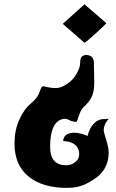

<svg xmlns="http://www.w3.org/2000/svg" viewBox="-20 -829 549 911"><path d="M380.9 -626 277.8 -715.8 380.9 -808.6 484.4 -719.2Q484.4 -717.8 469.5 -703.4Q454.6 -689 434.8 -671.1Q415 -653.3 399.2 -639.6Q383.3 -626 380.9 -626ZM298.3 62.5Q181.2 62.5 115 8.1Q48.8 -46.4 48.8 -147.5Q48.8 -210 70.8 -259.5Q92.8 -309.1 123.5 -335.4Q153.8 -360.8 163.6 -382.3Q168.9 -394 172.9 -406Q176.8 -418 185.5 -419.9Q188 -419.9 205.6 -415.5Q223.1 -411.1 245.6 -411.1Q268.1 -411.1 296.9 -429.7Q325.7 -448.2 343 -478.5Q360.4 -508.8 360.4 -531.2Q360.4 -553.7 369.1 -561Q377.9 -567.9 388.4 -568.1Q398.9 -568.4 406.7 -564.5Q425.3 -556.2 425.3 -534.7L427.2 -438.5Q427.2 -412.6 423.8 -396Q416 -356 377.9 -322.3Q365.2 -309.6 358.9 -292Q352.5 -276.9 348.9 -263.9Q345.2 -251 341.3 -251Q323.2 -251 308.1 -259.5Q293 -268.1 277.3 -264.2Q217.8 -250 217.8 -131.3Q217.8 -44.9 294.4 -44.9Q317.9 -44.9 336.9 -59.6Q354 -72.8 355.5 -92.8Q356.9 -112.8 348.6 -127.4Q331.1 -157.7 279.8 -159.7Q279.8 -166.5 282.7 -174.3Q293 -199.2 333.5 -199.2Q348.1 -199.2 369.4 -193.6Q390.6 -188 394.5 -182.6Q398.4 -196.8 406.2 -214.8Q415 -232.9 430.7 -248Q438.5 -254.9 449.2 -259.3Q461.9 -264.6 473.6 -263.9Q485.4 -263.2 496.6 -266.6Q472.2 -239.3 472.2 -210.4Q472.2 -202.6 483.9 -165Q495.6 -127.9 495.6 -105Q495.6 -38.1 448.2 4.9Q427.2 23.4 388.9 43Q350.6 62.5 298.3 62.5Z"/></svg>

Font: Sancreek
Style: Regular
Weight: 400
Designer: Vernon Adams
Foundry: Vernon Adams
Version: Version 1.100; ttfautohint (v1.8.4.7-5d5b)